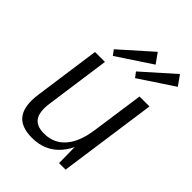

<svg xmlns="http://www.w3.org/2000/svg" viewBox="-223 -881 997 997"><g transform="rotate(45 276.0 -382.0)"><path d="M133 -182Q124 -116 145.5 -84.5Q167 -53 222 -53Q294 -53 338.5 -104.5Q383 -156 396 -253L435 -319L426 -258Q407 -128 348.5 -60.5Q290 7 194 7Q112 7 79 -38Q46 -83 59 -176L110 -540H183ZM434 0H386L384 -167L437 -540H510ZM379 -716 190 -591 169 -619 340 -771ZM542 -716 353 -591 332 -619 503 -771Z"/></g></svg>

Font: Pathway Extreme SemiCondensed Light
Style: Italic
Weight: 300
Width: 4
Italic angle: -8°
Version: Version 1.001;gftools[0.9.26]